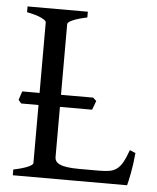

<svg xmlns="http://www.w3.org/2000/svg" viewBox="-48 -656 571 697"><g transform="rotate(5 238.0 -307.5)"><path d="M460.9 -119.1Q457 -76.7 450.9 -45.4Q444.8 -14.2 440.9 0H24.4V-21Q57.6 -27.8 76.4 -35.9Q95.2 -43.9 95.2 -50.8V-262.2H32.2L21.5 -274.4Q23.9 -281.7 26.6 -290Q29.3 -298.3 32.2 -306.2H95.2V-564Q95.2 -569.8 77.4 -578.6Q59.6 -587.4 24.4 -594.2V-615.2H244.1V-594.2Q210.9 -587.4 192.1 -579.1Q173.3 -570.8 173.3 -564V-306.2H290.5L302.7 -294.9L290.5 -262.2H173.3V-80.1Q173.3 -71.3 177.5 -64.7Q181.6 -58.1 191.9 -53.5Q202.1 -48.8 219.7 -46.4Q237.3 -43.9 264.2 -43.9H334Q356.4 -43.9 371.8 -46.4Q387.2 -48.8 398.9 -57.4Q410.6 -65.9 420.2 -82.5Q429.7 -99.1 439.9 -127.9Z"/></g></svg>

Font: Gentium Plus
Style: Regular
Weight: 400
Designer: J. Victor Gaultney, Annie Olsen, Iska Routamaa
Foundry: SIL International
Version: Version 1.510